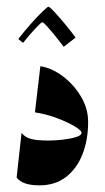

<svg xmlns="http://www.w3.org/2000/svg" viewBox="-20 -542 311 569"><path d="M99.6 -345.7Q132.8 -340.8 165.3 -316.7Q197.8 -292.5 219.5 -256.6Q241.2 -220.7 241.2 -180.7Q241.2 -127.4 224.4 -84.7Q207.5 -42 175.3 -17.3Q143.1 7.3 96.7 7.3Q45.9 7.3 29.3 -16.1L43.9 -148.4Q53.2 -135.7 70.8 -130.6Q88.4 -125.5 122.6 -125.5Q144 -125.5 167 -128.2Q189.9 -130.9 205.8 -136Q221.7 -141.1 221.7 -148.4Q221.7 -155.3 200.9 -167.7Q180.2 -180.2 148.4 -192.1Q116.7 -204.1 83.5 -209ZM204.1 -430.7 168.9 -403.3Q156.7 -419.4 143.1 -436.3Q129.4 -453.1 118.9 -464.6Q108.4 -476.1 105.5 -476.1Q102.1 -476.1 84.7 -457.5Q67.4 -439 48.3 -415L34.2 -426.3Q52.2 -449.7 71.8 -471.7Q91.3 -493.7 106 -507.8Q120.6 -522 123.5 -522Q127 -522 141.1 -506.8Q155.3 -491.7 172.9 -470.5Q190.4 -449.2 204.1 -430.7Z"/></svg>

Font: Lateef ExtraBold
Style: Regular
Weight: 800
Designer: SIL International
Foundry: SIL International
Version: Version 4.200